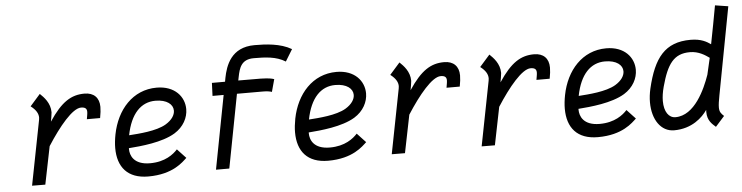

<svg xmlns="http://www.w3.org/2000/svg" viewBox="-44 -894 4257 1101"><g transform="rotate(-5 2084.5 -343.5)"><path d="M242.2 -356.9C243.7 -365.2 250.5 -402.3 250.5 -410.2C250.5 -464.4 214.4 -500 192.4 -521L133.8 -454.6C164.1 -431.6 176.8 -409.2 176.8 -386.2C176.8 -381.8 176.3 -377.4 175.3 -373L102.5 -0.5L178.7 0L222.7 -217.8C292.5 -326.7 371.6 -422.4 420.9 -422.4C447.3 -422.4 454.6 -411.6 454.6 -395C454.6 -383.3 451.2 -369.1 448.7 -353H524.9C524.9 -354 525.4 -355 525.4 -356C529.8 -378.4 532.2 -398.9 532.2 -417C532.2 -469.7 501 -500.5 447.8 -500.5C372.1 -500.5 314.5 -466.3 242.2 -356.9Z M682.1 -240.2C706.1 -362.8 766.1 -424.3 849.1 -424.3C915.5 -424.3 950.2 -394.5 950.2 -358.9C950.2 -333.5 932.6 -305.7 896 -283.7C840.3 -250.5 738.3 -244.1 682.1 -240.2ZM862.8 -498.5C724.6 -498.5 631.8 -391.6 604.5 -252C599.1 -224.1 596.2 -197.8 596.2 -173.8C596.2 -64.5 652.3 4.9 771.5 4.9C914.6 4.9 973.1 -60.5 997.6 -82.5L947.8 -135.7C923.8 -109.4 875.5 -69.8 788.1 -69.8C693.4 -69.8 674.3 -126 674.3 -161.1V-166.5C744.6 -171.9 867.2 -182.6 941.9 -228C995.1 -260.7 1021.5 -312 1021.5 -361.3C1021.5 -432.1 967.8 -498.5 862.8 -498.5Z M1614.3 -583 1655.8 -650.9C1591.8 -688.5 1507.8 -692.4 1443.4 -692.4C1308.1 -692.4 1274.4 -589.4 1260.7 -519.5C1258.8 -510.3 1258.3 -505.9 1256.8 -498H1181.2L1178.2 -423.3H1242.2C1229 -351.6 1163.6 -12.2 1161.1 0H1237.8C1238.3 -2 1304.7 -348.1 1318.8 -423.3H1467.8C1495.1 -423.3 1509.8 -419.9 1519.5 -416.5L1539.1 -488.3C1525.4 -492.7 1512.7 -496.6 1462.4 -498C1426.8 -498 1366.2 -498.5 1333 -498.5L1336.9 -517.6C1347.2 -570.3 1360.8 -618.2 1432.6 -618.2C1497.1 -618.2 1561.5 -616.2 1614.3 -583Z M1717.3 -240.2C1741.2 -362.8 1801.3 -424.3 1884.3 -424.3C1950.7 -424.3 1985.4 -394.5 1985.4 -358.9C1985.4 -333.5 1967.8 -305.7 1931.2 -283.7C1875.5 -250.5 1773.4 -244.1 1717.3 -240.2ZM1897.9 -498.5C1759.8 -498.5 1667 -391.6 1639.6 -252C1634.3 -224.1 1631.3 -197.8 1631.3 -173.8C1631.3 -64.5 1687.5 4.9 1806.6 4.9C1949.7 4.9 2008.3 -60.5 2032.7 -82.5L1982.9 -135.7C1959 -109.4 1910.6 -69.8 1823.2 -69.8C1728.5 -69.8 1709.5 -126 1709.5 -161.1V-166.5C1779.8 -171.9 1902.3 -182.6 1977.1 -228C2030.3 -260.7 2056.6 -312 2056.6 -361.3C2056.6 -432.1 2002.9 -498.5 1897.9 -498.5Z M2312.5 -356.9C2314 -365.2 2320.8 -402.3 2320.8 -410.2C2320.8 -464.4 2284.7 -500 2262.7 -521L2204.1 -454.6C2234.4 -431.6 2247.1 -409.2 2247.1 -386.2C2247.1 -381.8 2246.6 -377.4 2245.6 -373L2172.9 -0.5L2249 0L2293 -217.8C2362.8 -326.7 2441.9 -422.4 2491.2 -422.4C2517.6 -422.4 2524.9 -411.6 2524.9 -395C2524.9 -383.3 2521.5 -369.1 2519 -353H2595.2C2595.2 -354 2595.7 -355 2595.7 -356C2600.1 -378.4 2602.5 -398.9 2602.5 -417C2602.5 -469.7 2571.3 -500.5 2518.1 -500.5C2442.4 -500.5 2384.8 -466.3 2312.5 -356.9Z M2830.1 -356.9C2831.5 -365.2 2838.4 -402.3 2838.4 -410.2C2838.4 -464.4 2802.2 -500 2780.3 -521L2721.7 -454.6C2752 -431.6 2764.6 -409.2 2764.6 -386.2C2764.6 -381.8 2764.2 -377.4 2763.2 -373L2690.4 -0.5L2766.6 0L2810.5 -217.8C2880.4 -326.7 2959.5 -422.4 3008.8 -422.4C3035.2 -422.4 3042.5 -411.6 3042.5 -395C3042.5 -383.3 3039.1 -369.1 3036.6 -353H3112.8C3112.8 -354 3113.3 -355 3113.3 -356C3117.7 -378.4 3120.1 -398.9 3120.1 -417C3120.1 -469.7 3088.9 -500.5 3035.6 -500.5C2960 -500.5 2902.3 -466.3 2830.1 -356.9Z M3270 -240.2C3293.9 -362.8 3354 -424.3 3437 -424.3C3503.4 -424.3 3538.1 -394.5 3538.1 -358.9C3538.1 -333.5 3520.5 -305.7 3483.9 -283.7C3428.2 -250.5 3326.2 -244.1 3270 -240.2ZM3450.7 -498.5C3312.5 -498.5 3219.7 -391.6 3192.4 -252C3187 -224.1 3184.1 -197.8 3184.1 -173.8C3184.1 -64.5 3240.2 4.9 3359.4 4.9C3502.4 4.9 3561 -60.5 3585.4 -82.5L3535.6 -135.7C3511.7 -109.4 3463.4 -69.8 3376 -69.8C3281.2 -69.8 3262.2 -126 3262.2 -161.1V-166.5C3332.5 -171.9 3455.1 -182.6 3529.8 -228C3583 -260.7 3609.4 -312 3609.4 -361.3C3609.4 -432.1 3555.7 -498.5 3450.7 -498.5Z M3760.3 -251C3794.9 -377.9 3833.5 -434.6 3926.8 -434.6C3977.5 -434.6 4013.2 -409.7 4037.6 -392.6L4015.6 -296.9C3987.3 -215.8 3922.9 -70.3 3812.5 -70.3C3774.4 -70.3 3748 -106.4 3748 -168.9C3748 -192.9 3752 -220.2 3760.3 -251ZM4169.4 -677.7 4093.8 -689.5C4092.8 -679.7 4054.7 -480.5 4052.2 -469.2C4028.8 -485.4 3998 -504.9 3936.5 -504.9C3789.6 -504.9 3724.1 -420.9 3683.1 -246.1C3676.8 -218.8 3673.8 -192.4 3673.8 -167.5C3673.8 -68.4 3722.7 3.9 3798.3 3.9C3901.9 3.9 3962.9 -55.7 3991.2 -96.7C3990.7 -92.3 3990.7 -88.4 3990.7 -84.5C3990.7 -34.2 4018.6 -13.2 4038.6 4.9L4090.3 -53.2C4073.2 -69.3 4064.9 -79.1 4064.9 -104.5C4064.9 -120.1 4067.9 -141.6 4074.2 -173.8Z"/></g></svg>

Font: Fantasque Sans Mono
Style: RegItalic
Weight: 400
Italic angle: -11°
Monospace: yes
Designer: Jany Belluz
Version: Version 1.6.3